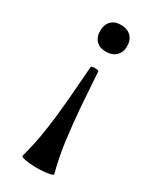

<svg xmlns="http://www.w3.org/2000/svg" viewBox="-170 -415 602 740"><g transform="rotate(30 131.5 -45.0)"><path d="M138 -365Q166 -365 182.5 -349Q199 -333 199 -304Q199 -278 182.5 -262Q166 -246 138 -246Q110 -246 94.5 -262Q79 -278 79 -304Q79 -333 94.5 -349Q110 -365 138 -365ZM202 261Q204 266 192 269Q180 272 163 273.5Q146 275 132 275Q118 275 101 273.5Q84 272 72 269Q60 266 61 261Q79 198 89.5 124.5Q100 51 106 -24Q112 -99 117 -165Q117 -169 125.5 -170Q134 -171 142.5 -170Q151 -169 151 -165Q155 -99 160.5 -24Q166 51 175.5 124.5Q185 198 202 261Z"/></g></svg>

Font: Cormorant Light
Style: Regular
Weight: 300
Designer: Christian Thalmann (Catharsis Fonts)
Foundry: Catharsis Fonts
Version: Version 4.000